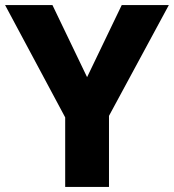

<svg xmlns="http://www.w3.org/2000/svg" viewBox="-20 -734 683 754"><path d="M322 -431 458 -714H643L408 -279V0H236V-273L0 -714H186Z"/></svg>

Font: Noto Sans Lao Looped ExtraBold
Style: Regular
Weight: 800
Designer: Mark Frömberg, Ben Mitchell
Foundry: The Fontpad Ltd
Version: Version 1.002; ttfautohint (v1.8.4.7-5d5b)